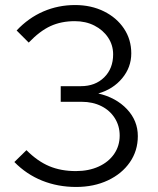

<svg xmlns="http://www.w3.org/2000/svg" viewBox="-20 -731 626 762"><path d="M282 11Q209.7 11 147.3 -14Q85 -39 37 -88L85 -135Q129 -91 175.5 -71.5Q222 -52 281 -52Q332.2 -52 371.6 -70Q411 -88 433 -120Q455 -152 455 -193Q455 -231.5 435.5 -262.3Q416 -293 381.9 -310Q347.7 -327 304 -327H221V-389H301Q358 -389 393.5 -424Q429 -459 429 -515.2Q429 -552.1 409 -582Q389 -612 354.6 -629.5Q320.3 -647 277 -647Q223 -647 180.5 -627.5Q138 -608 94 -562L46 -610Q93 -660 152 -685.5Q211 -711 277.9 -711Q341.6 -711 392.3 -686Q443 -661 472 -617.6Q501 -574.2 501 -519.1Q501 -464 465 -420.5Q429 -377 370 -360Q440.7 -343.6 483.9 -297.8Q527 -252 527 -190.8Q527 -132.5 495.3 -86.9Q463.7 -41.2 408.1 -15.1Q352.6 11 282 11Z"/></svg>

Font: Red Hat Text VF
Style: Regular
Weight: 300
Designer: Pentagram, MCKL
Foundry: Pentagram, MCKL
Version: Version 1.023